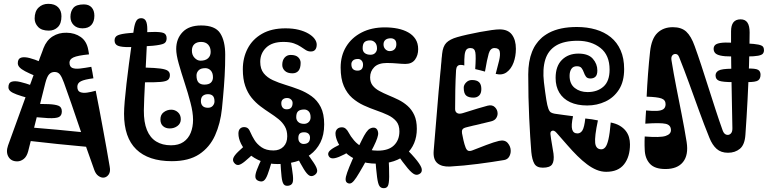

<svg xmlns="http://www.w3.org/2000/svg" viewBox="-20 -858 4011 1003"><path d="M22 -98Q29 -117.5 46 -164.2Q63 -211 85 -271.8Q107 -332.5 129 -393Q131 -397.5 132.5 -402Q134 -406.5 135.5 -410.8Q137 -415 138.5 -419.5Q141 -425.5 143.2 -431.8Q145.5 -438 147.5 -444Q153.5 -460 159 -475.2Q164.5 -490.5 169.5 -504.5Q171.5 -509 173 -513.2Q174.5 -517.5 176 -521.8Q177.5 -526 179 -530Q181.5 -537.5 184.2 -544.2Q187 -551 189 -557.5Q197 -578.5 201.8 -591.2Q206.5 -604 207 -606Q223 -647.5 255 -667.8Q287 -688 328 -687Q371 -686.5 402 -664.5Q433 -642.5 441 -598Q442 -592 443.2 -586Q444.5 -580 445 -574Q385 -568 364 -558.2Q343 -548.5 343 -531Q343 -509.5 357.8 -503.2Q372.5 -497 398.2 -500Q424 -503 457 -509Q460 -494 463 -479Q466 -464 468 -449Q421.5 -443 402.8 -433.5Q384 -424 384 -405Q384 -383 398.5 -377Q413 -371 435 -374.2Q457 -377.5 480 -384Q490 -334 499.5 -284Q509 -234 518 -184.5Q527 -135 536 -85.8Q545 -36.5 553 12Q558.5 39.5 547 54.8Q535.5 70 519 70Q506.5 70 493.5 60.5Q480.5 51 473 31Q432.5 -81 392.5 -200.2Q352.5 -319.5 314 -426Q303.5 -455.5 293.2 -468.8Q283 -482 265 -482Q248 -482 236.8 -470Q225.5 -458 217 -425Q194 -336 171.5 -244Q149 -152 127 -67Q119.5 -39.5 103.5 -27.2Q87.5 -15 70 -15Q38 -15 24 -39.2Q10 -63.5 22 -98ZM123 -251 142 -314Q165.5 -315 188.2 -315Q211 -315 234 -314Q268.5 -312.5 285.8 -305.5Q303 -298.5 303 -276Q303 -254.5 288 -246.8Q273 -239 230 -241Q203 -242.5 176.2 -245.2Q149.5 -248 123 -251ZM133 -122Q110 -125 96 -134.5Q82 -144 82 -159Q82 -182.5 100.2 -188.5Q118.5 -194.5 144 -192Q209.5 -187 281.2 -180.2Q353 -173.5 424 -166L444 -90Q360 -97.5 280.2 -105.8Q200.5 -114 133 -122ZM165 -461Q131.5 -475 111.2 -485.8Q91 -496.5 82 -506.5Q73 -516.5 73 -528Q73 -551.5 90 -556.8Q107 -562 134.8 -554.8Q162.5 -547.5 193.5 -534ZM130 -345Q90.5 -356 67.2 -364.5Q44 -373 34 -381.8Q24 -390.5 24 -402Q24 -426 41 -431.2Q58 -436.5 86.2 -429.8Q114.5 -423 148 -411ZM411 -246 396 -321Q421.5 -325.5 437.2 -325.2Q453 -325 460 -314.2Q467 -303.5 467 -277Q467 -258.5 453 -253.5Q439 -248.5 411 -246ZM447 -86 432 -166Q458 -171.5 473.5 -170.5Q489 -169.5 496 -157.5Q503 -145.5 503 -118Q503 -98 489 -92.8Q475 -87.5 447 -86ZM235 -698Q197.5 -698 179.2 -717.2Q161 -736.5 161 -761Q161 -798.5 181.2 -818.2Q201.5 -838 232 -838Q266 -838 283.5 -820.2Q301 -802.5 301 -773Q301 -735 282.2 -716.5Q263.5 -698 235 -698ZM411 -710Q382 -710 365 -727Q348 -744 348 -770Q348 -798.5 363.2 -816.8Q378.5 -835 418 -835Q444.5 -835 458.8 -819Q473 -803 473 -776Q473 -745.5 457.5 -727.8Q442 -710 411 -710Z M877.5 -16Q816.5 -16 770 -31.5Q723.5 -47 691.8 -77.8Q660 -108.5 644 -155Q628 -201.5 628 -263.5Q628 -288.5 631.5 -329.8Q635 -371 640.8 -421Q646.5 -471 653.5 -523.5Q660.5 -576 667.2 -623.8Q674 -671.5 679.5 -707Q684 -735.5 692.2 -749.2Q700.5 -763 717.5 -763Q734.5 -763 742 -748.8Q749.5 -734.5 749.5 -705Q749.5 -682 747.8 -639.2Q746 -596.5 743.2 -544.8Q740.5 -493 738 -441Q735.5 -389 733.5 -346.5Q731.5 -304 731.5 -281Q731 -219.5 747.5 -179Q764 -138.5 796 -118.8Q828 -99 873.5 -99Q913 -99 938.5 -116.5Q964 -134 976.2 -164.2Q988.5 -194.5 988.5 -232.5Q988.5 -270.5 975.2 -321.2Q962 -372 944.5 -425.2Q927 -478.5 913.8 -525.2Q900.5 -572 900.5 -602Q900.5 -655.5 933.8 -690.2Q967 -725 1031 -725Q1104 -725 1130.2 -684.5Q1156.5 -644 1156.5 -572Q1156.5 -544 1155.8 -516.5Q1155 -489 1153.5 -461.2Q1152 -433.5 1149.8 -405.5Q1147.5 -377.5 1145 -349Q1142.5 -320.5 1139.5 -291Q1131.5 -213 1103.5 -150.8Q1075.5 -88.5 1020.8 -52.2Q966 -16 877.5 -16ZM866.5 -187Q845.5 -187 831.8 -199Q818 -211 818 -234.5Q818 -259 835.5 -272Q853 -285 874.5 -285Q894.5 -285 909.5 -271.5Q924.5 -258 924.5 -235Q924.5 -213 907.2 -200Q890 -187 866.5 -187ZM778.5 -691Q819 -692 834.8 -685.5Q850.5 -679 850.5 -658Q850.5 -638.5 837 -631Q823.5 -623.5 778.5 -619Q753 -617 717.5 -615Q682 -613 656.5 -612Q614.5 -611.5 596.5 -618.8Q578.5 -626 578.5 -647Q578.5 -666.5 596.2 -674Q614 -681.5 653.5 -685Q680 -687.5 716.2 -689Q752.5 -690.5 778.5 -691ZM738.5 -505Q791 -503.5 818.8 -499.8Q846.5 -496 857 -488Q867.5 -480 867.5 -466Q867.5 -449 857.5 -440.8Q847.5 -432.5 818.8 -430Q790 -427.5 733.5 -428Q722.5 -428 710 -428.8Q697.5 -429.5 688.5 -431Q668.5 -434 660 -441.5Q651.5 -449 651.5 -466Q651.5 -487 661 -496Q670.5 -505 690.5 -505Q702.5 -505 715.2 -505Q728 -505 738.5 -505ZM1045.5 -705Q1057 -706 1063.2 -696.5Q1069.5 -687 1069.5 -675Q1069.5 -664 1063.5 -654.5Q1057.5 -645 1044.5 -645Q1043 -645 1041 -645Q1039 -645 1037.5 -645Q1022.5 -645 1014.5 -655.5Q1006.5 -666 1006.5 -678Q1006.5 -688 1012.8 -696.2Q1019 -704.5 1032.5 -705Q1035.5 -705 1039 -705Q1042.5 -705 1045.5 -705ZM1047.5 -416Q1071 -416 1081.8 -426.5Q1092.5 -437 1092.5 -454Q1092.5 -477.5 1080.8 -489.8Q1069 -502 1052.5 -502Q1028.5 -502 1017.5 -490.5Q1006.5 -479 1006.5 -464Q1006.5 -438.5 1017 -427.2Q1027.5 -416 1047.5 -416ZM1027.5 -541Q1053 -541 1066.8 -553.5Q1080.5 -566 1080.5 -587Q1080.5 -611 1067.2 -625Q1054 -639 1030.5 -639Q1008 -639 995.2 -627.2Q982.5 -615.5 982.5 -593Q982.5 -570.5 996.5 -555.8Q1010.5 -541 1027.5 -541ZM1066.5 -295Q1082.5 -295 1091.5 -305.2Q1100.5 -315.5 1100.5 -328Q1100.5 -349 1091.5 -357.5Q1082.5 -366 1066.5 -366Q1050 -366 1039.8 -357.5Q1029.5 -349 1029.5 -330Q1029.5 -313.5 1038.8 -304.2Q1048 -295 1066.5 -295Z M1430.5 -1Q1382 -1 1344 -16Q1306 -31 1279.5 -55.2Q1253 -79.5 1239.2 -107.2Q1225.5 -135 1225.5 -160Q1225.5 -177.5 1234 -185.8Q1242.5 -194 1254.5 -194Q1268 -194 1275.5 -187.2Q1283 -180.5 1289.5 -164Q1296 -148.5 1309.2 -126.8Q1322.5 -105 1346.5 -88.5Q1370.5 -72 1408.5 -72Q1441 -72 1460.8 -91.8Q1480.5 -111.5 1480.5 -146Q1480.5 -176 1468 -197.5Q1455.5 -219 1434.8 -235.8Q1414 -252.5 1389.2 -268.5Q1364.5 -284.5 1339.8 -303.2Q1315 -322 1294.2 -347.5Q1273.5 -373 1261 -409Q1248.5 -445 1248.5 -496Q1248.5 -556 1273.8 -604.5Q1299 -653 1348.8 -681.5Q1398.5 -710 1471.5 -710Q1510 -710 1540 -702.5Q1570 -695 1591.2 -682.5Q1612.5 -670 1623.5 -655Q1634.5 -640 1634.5 -625Q1634.5 -608.5 1627 -598.8Q1619.5 -589 1603.5 -589Q1589.5 -589 1577.5 -596.5Q1565.5 -604 1551 -614Q1536.5 -624 1515.2 -631.5Q1494 -639 1460.5 -639Q1401.5 -639 1370.5 -609.2Q1339.5 -579.5 1339.5 -535Q1339.5 -498 1357.5 -475.5Q1375.5 -453 1405.5 -439.2Q1435.5 -425.5 1471 -414.8Q1506.5 -404 1542 -390.5Q1577.5 -377 1607.5 -355.5Q1637.5 -334 1655.5 -298.8Q1673.5 -263.5 1673.5 -208Q1673.5 -153 1653.8 -113.8Q1634 -74.5 1600 -49.5Q1566 -24.5 1522.2 -12.8Q1478.5 -1 1430.5 -1ZM1565.5 -106Q1599.5 -106 1599.5 -139Q1599.5 -152 1591.5 -159.5Q1583.5 -167 1568.5 -167Q1553 -167 1545.8 -160Q1538.5 -153 1538.5 -137Q1538.5 -121.5 1546.8 -113.8Q1555 -106 1565.5 -106ZM1568.5 -211Q1583 -211 1592.8 -220.5Q1602.5 -230 1602.5 -245Q1602.5 -266 1592.8 -276Q1583 -286 1569.5 -286Q1548 -286 1537.8 -277.2Q1527.5 -268.5 1527.5 -246Q1527.5 -230.5 1538 -220.8Q1548.5 -211 1568.5 -211ZM1477.5 -287Q1494 -287 1501.2 -295.8Q1508.5 -304.5 1508.5 -320Q1508.5 -330.5 1500.5 -338.2Q1492.5 -346 1479.5 -346Q1466 -346 1457.8 -339Q1449.5 -332 1449.5 -319Q1449.5 -304 1456.8 -295.5Q1464 -287 1477.5 -287ZM1507.5 -475Q1481.5 -475 1468 -488Q1454.5 -501 1454.5 -519Q1454.5 -543 1466.8 -557Q1479 -571 1498.5 -571Q1525.5 -571 1538 -558.5Q1550.5 -546 1550.5 -530Q1550.5 -501.5 1539.2 -488.2Q1528 -475 1507.5 -475ZM1525.5 -50 1567.5 -79Q1602 -33.5 1619.2 -7.2Q1636.5 19 1637 33.2Q1637.5 47.5 1622.5 57Q1608 66 1595.5 58.8Q1583 51.5 1566.8 25Q1550.5 -1.5 1525.5 -50ZM1444.5 -20 1496.5 -29Q1507 28.5 1510 58Q1513 87.5 1507.5 98.5Q1502 109.5 1487.5 112Q1470 115 1462 104.5Q1454 94 1450.8 64.2Q1447.5 34.5 1444.5 -20ZM1350.5 -36 1400.5 -17Q1387.5 28.5 1378 53.5Q1368.5 78.5 1357.8 86Q1347 93.5 1330.5 87Q1316 81.5 1314.2 67.8Q1312.5 54 1322 29Q1331.5 4 1350.5 -36ZM1318.5 -79Q1319.5 -80 1320.2 -81.2Q1321 -82.5 1321.5 -83Q1326 -89 1335.2 -88.2Q1344.5 -87.5 1352.5 -82Q1361 -77.5 1365.2 -70.2Q1369.5 -63 1365.5 -56Q1365 -54.5 1363.5 -52.5Q1362 -50.5 1360.5 -49Q1355 -41.5 1347.8 -39.5Q1340.5 -37.5 1333.5 -40Q1326.5 -42.5 1321.5 -48Q1317.5 -52 1315.2 -57.2Q1313 -62.5 1313.5 -68Q1314 -73.5 1318.5 -79ZM1281.5 -116 1314.5 -65Q1280 -32 1259.2 -15Q1238.5 2 1226 3.8Q1213.5 5.5 1203.5 -7Q1194 -18.5 1198.8 -32Q1203.5 -45.5 1223.8 -65.2Q1244 -85 1281.5 -116Z M1949.5 -3Q1893 -3 1852 -19.5Q1811 -36 1784.5 -61.2Q1758 -86.5 1745.2 -113.5Q1732.5 -140.5 1732.5 -161Q1732.5 -174.5 1741.2 -183.8Q1750 -193 1766.5 -193Q1778 -193 1786.8 -185Q1795.5 -177 1801.5 -165Q1811 -146.5 1829.5 -124.5Q1848 -102.5 1878.2 -86.8Q1908.5 -71 1953.5 -71Q2010 -71 2038.2 -98.8Q2066.5 -126.5 2066.5 -172Q2066.5 -205 2049.8 -224.8Q2033 -244.5 2005.8 -257.2Q1978.5 -270 1945.8 -281.2Q1913 -292.5 1880.2 -307.5Q1847.5 -322.5 1820.2 -346.2Q1793 -370 1776.2 -408.2Q1759.5 -446.5 1759.5 -505Q1759.5 -567 1788.2 -614.2Q1817 -661.5 1869 -688.2Q1921 -715 1990.5 -715Q2025.5 -715 2056.8 -708.8Q2088 -702.5 2112.2 -689Q2136.5 -675.5 2150.5 -653.8Q2164.5 -632 2164.5 -601Q2164.5 -569 2148 -546.5Q2131.5 -524 2097.5 -524Q2087 -524 2076.5 -524.8Q2066 -525.5 2054.8 -526.5Q2043.5 -527.5 2030.5 -528.2Q2017.5 -529 2001.5 -529Q1956.5 -529 1935 -507.2Q1913.5 -485.5 1913.5 -454Q1913.5 -428 1926.8 -411.2Q1940 -394.5 1961.8 -382.8Q1983.5 -371 2009.5 -360.2Q2035.5 -349.5 2061.5 -336.8Q2087.5 -324 2109.2 -304.8Q2131 -285.5 2144.2 -256.8Q2157.5 -228 2157.5 -185Q2157.5 -144 2143.5 -110.5Q2129.5 -77 2102.8 -53Q2076 -29 2037.2 -16Q1998.5 -3 1949.5 -3ZM1847.5 -489Q1876.5 -489 1876.5 -520Q1876.5 -533.5 1868.8 -541.8Q1861 -550 1850.5 -550Q1832 -550 1823.8 -541.8Q1815.5 -533.5 1815.5 -523Q1815.5 -505 1824 -497Q1832.5 -489 1847.5 -489ZM1915.5 -572Q1931.5 -572 1940.5 -581.8Q1949.5 -591.5 1949.5 -605Q1949.5 -625.5 1939 -636.2Q1928.5 -647 1913.5 -647Q1893.5 -647 1884 -637.8Q1874.5 -628.5 1874.5 -606Q1874.5 -589 1885.8 -580.5Q1897 -572 1915.5 -572ZM2015.5 -591Q2031.5 -591 2041 -600.5Q2050.5 -610 2050.5 -627Q2050.5 -643.5 2042 -650.8Q2033.5 -658 2021.5 -658Q2003 -658 1993.2 -649.5Q1983.5 -641 1983.5 -626Q1983.5 -610.5 1993.2 -600.8Q2003 -591 2015.5 -591ZM2118.5 -593Q2106 -593 2098.2 -600.8Q2090.5 -608.5 2090.5 -618Q2090.5 -631 2097.5 -637.5Q2104.5 -644 2113.5 -644Q2128.5 -644 2135 -638Q2141.5 -632 2141.5 -616Q2141.5 -605.5 2134.5 -599.2Q2127.5 -593 2118.5 -593ZM2081.5 -124 2112.5 -166Q2126 -158.5 2133.5 -150.8Q2141 -143 2141.8 -134.5Q2142.5 -126 2135.5 -116Q2127.5 -105 2119 -103.2Q2110.5 -101.5 2101.2 -107.2Q2092 -113 2081.5 -124ZM2046.5 -64 2088.5 -95Q2137 -46.5 2158.8 -18.5Q2180.5 9.5 2183 24.2Q2185.5 39 2176.5 47Q2163 58.5 2148.2 53.8Q2133.5 49 2110 21.2Q2086.5 -6.5 2046.5 -64ZM1939.5 -42 2009.5 -49Q2013.5 28.5 2013 65.5Q2012.5 102.5 2006 113.8Q1999.5 125 1985.5 125Q1970.5 125.5 1962.5 114.2Q1954.5 103 1949.8 67.2Q1945 31.5 1939.5 -42ZM1820.5 -23Q1832 -49.5 1845 -75.2Q1858 -101 1870.5 -127Q1894.5 -176.5 1911.8 -185.8Q1929 -195 1941.5 -189Q1953.5 -183 1955.5 -163.8Q1957.5 -144.5 1932.5 -94Q1920 -68.5 1906 -42.5Q1892 -16.5 1877.5 9Q1856 47 1842 68.5Q1828 90 1817.5 97Q1807 104 1795.5 98Q1786 93 1785.5 80.2Q1785 67.5 1793.8 42.8Q1802.5 18 1820.5 -23ZM1796.5 -122 1815.5 -72Q1775 -48 1750.8 -38.5Q1726.5 -29 1714 -31Q1701.5 -33 1696.5 -44Q1691.5 -55 1698.2 -65.2Q1705 -75.5 1728.2 -88.8Q1751.5 -102 1796.5 -122Z M2245.5 -70Q2251 -136.5 2257.8 -217.5Q2264.5 -298.5 2271.5 -382Q2272 -387 2272.5 -392Q2273 -397 2273.5 -402Q2274 -407 2274.5 -412Q2275 -418 2275.5 -423.8Q2276 -429.5 2276.5 -435.5Q2277 -441.5 2277.5 -447Q2278.5 -456.5 2279.2 -465.8Q2280 -475 2281 -484.5Q2282 -493 2282.8 -501.5Q2283.5 -510 2284 -518Q2285 -527 2285.8 -535.8Q2286.5 -544.5 2287 -552.5Q2288 -558.5 2288.5 -564.5Q2289 -570.5 2289.5 -576Q2293.5 -616 2311.8 -634.5Q2330 -653 2368.5 -664Q2391 -670.5 2422.2 -677.5Q2453.5 -684.5 2486.8 -690.8Q2520 -697 2547.5 -700.8Q2575 -704.5 2590 -704.5Q2634 -704.5 2654.5 -676.8Q2675 -649 2675 -603Q2675 -564 2662.8 -531Q2650.5 -498 2627 -480.8Q2603.5 -463.5 2569.5 -472Q2580 -510.5 2587.2 -541Q2594.5 -571.5 2590.5 -589.2Q2586.5 -607 2563 -607Q2541.5 -607 2533 -578Q2524.5 -549 2513.5 -484Q2500 -488 2488.5 -490.8Q2477 -493.5 2462.5 -497Q2467 -561.5 2463.2 -584.2Q2459.5 -607 2437.5 -607Q2423.5 -607 2416.5 -598.8Q2409.5 -590.5 2407.2 -570.5Q2405 -550.5 2405.5 -516Q2401 -517.5 2396.5 -518.2Q2392 -519 2387.5 -519Q2375 -519 2369.2 -512Q2363.5 -505 2362.5 -492Q2359.5 -441 2358.5 -389.2Q2357.5 -337.5 2357.5 -288Q2357.5 -274 2367.8 -267.5Q2378 -261 2397.5 -267Q2442.5 -281.5 2476.5 -291.5Q2510.5 -301.5 2527.5 -306Q2551.5 -312 2565.5 -298Q2579.5 -284 2579.5 -265Q2579.5 -252 2571.5 -240.2Q2563.5 -228.5 2545.5 -224Q2539 -222.5 2532.2 -220.8Q2525.5 -219 2518.5 -217.5Q2514.5 -216.5 2510.5 -215.5Q2506.5 -214.5 2502.5 -213.5Q2499 -213 2496 -212.2Q2493 -211.5 2490 -210.5Q2485 -209.5 2480.5 -208.2Q2476 -207 2471 -206Q2469 -205.5 2466.8 -205Q2464.5 -204.5 2462.2 -204Q2460 -203.5 2457.5 -203Q2455 -202.5 2452.8 -202Q2450.5 -201.5 2448 -200.8Q2445.5 -200 2443 -199.5Q2436 -198 2429.2 -196.2Q2422.5 -194.5 2416.5 -193Q2400 -189 2395.8 -181.5Q2391.5 -174 2393.5 -162Q2396 -148 2401 -125.8Q2406 -103.5 2412.5 -87Q2418 -73.5 2426 -70.5Q2434 -67.5 2446.5 -72Q2479.5 -85 2520.2 -100.5Q2561 -116 2586.5 -122Q2617 -129 2632.5 -110.8Q2648 -92.5 2648 -70Q2648 -53 2639.5 -39Q2631 -25 2613.5 -22Q2552 -11.5 2477 -1.8Q2402 8 2330.5 12Q2288 14 2265 -5.5Q2242 -25 2245.5 -70ZM2425.5 -60 2490.5 -62Q2493.5 -46.5 2492.2 -34.8Q2491 -23 2484.5 -15.8Q2478 -8.5 2465.5 -7Q2451.5 -5 2443 -11.5Q2434.5 -18 2430.5 -30.8Q2426.5 -43.5 2425.5 -60ZM2539.5 -54Q2539 -58.5 2538.2 -63Q2537.5 -67.5 2537.5 -72Q2537.5 -82 2543.8 -89.5Q2550 -97 2566.5 -100Q2581.5 -103 2591 -100.2Q2600.5 -97.5 2602.5 -86Q2603.5 -82.5 2604.2 -78.2Q2605 -74 2605.5 -70Q2608 -57.5 2601.5 -48.2Q2595 -39 2578.5 -35Q2560 -31.5 2551 -35.2Q2542 -39 2539.5 -54ZM2453.5 -348Q2427.5 -348 2415 -359Q2402.5 -370 2402.5 -400Q2402.5 -414.5 2415 -427.2Q2427.5 -440 2445.5 -440Q2471 -440 2482.8 -428.5Q2494.5 -417 2494.5 -393Q2494.5 -370 2483 -359Q2471.5 -348 2453.5 -348ZM2471.5 -653Q2471.5 -659 2477.2 -664.2Q2483 -669.5 2493.5 -670Q2502 -671 2509.8 -668Q2517.5 -665 2517.5 -658Q2517.5 -656 2517.5 -652Q2517.5 -648 2517.5 -645Q2517.5 -637 2511 -632Q2504.5 -627 2495.5 -626Q2487.5 -625.5 2480 -628.8Q2472.5 -632 2471.5 -641Q2471.5 -644 2471.5 -647Q2471.5 -650 2471.5 -653ZM2348.5 -588 2343.5 -548Q2331 -549.5 2325 -555Q2319 -560.5 2319.5 -571Q2320.5 -583 2329 -585.5Q2337.5 -588 2348.5 -588Z M2755.5 -64Q2749.5 -137.5 2744.5 -241.8Q2739.5 -346 2739.5 -469Q2739.5 -503.5 2744.5 -533.2Q2749.5 -563 2759.5 -588Q2762 -594 2764.8 -600Q2767.5 -606 2770.5 -611.5Q2773.5 -616.5 2776.2 -621Q2779 -625.5 2782.5 -630Q2787 -637 2792.5 -643Q2798 -649 2803.5 -654.5Q2808 -659 2813 -663.5Q2818 -668 2823.5 -671.5Q2829 -675.5 2835 -679.2Q2841 -683 2847.5 -686.5Q2877 -702 2913.2 -709.5Q2949.5 -717 2993.5 -717Q3047 -717 3092.2 -703.8Q3137.5 -690.5 3170.8 -663.5Q3204 -636.5 3222.2 -595Q3240.5 -553.5 3240.5 -497Q3240.5 -432.5 3213.8 -390.5Q3187 -348.5 3143 -327.8Q3099 -307 3047.5 -307Q2995.5 -307 2958.5 -324.2Q2921.5 -341.5 2902 -373.8Q2882.5 -406 2882.5 -451Q2882.5 -512.5 2915.5 -545.2Q2948.5 -578 3001.5 -578Q3053.5 -578 3077 -551Q3100.5 -524 3100.5 -490Q3100.5 -467 3090.8 -457.5Q3081 -448 3064.5 -448Q3048 -448 3041 -457.8Q3034 -467.5 3029.8 -480Q3025.5 -492.5 3018.2 -502.2Q3011 -512 2993.5 -512Q2974 -512 2964.8 -498Q2955.5 -484 2955.5 -462Q2955.5 -419.5 2982.8 -398.2Q3010 -377 3049.5 -377Q3100.5 -377 3132.5 -405.5Q3164.5 -434 3164.5 -494Q3164.5 -570 3116.8 -607.5Q3069 -645 2997.5 -645Q2926.5 -645 2885 -620Q2843.5 -595 2828.5 -546.5Q2813.5 -498 2821.5 -428Q2828.5 -370.5 2833.8 -337.8Q2839 -305 2844.8 -290Q2850.5 -275 2858.2 -270.5Q2866 -266 2877.5 -264Q2901.5 -260.5 2926 -257.2Q2950.5 -254 2973.5 -251Q2963 -202.5 2969 -181.8Q2975 -161 2996.5 -161Q3013 -161 3022.8 -177.2Q3032.5 -193.5 3037.5 -239Q3055 -237.5 3071.8 -234.8Q3088.5 -232 3103.5 -229Q3085.5 -144.5 3089.2 -111.2Q3093 -78 3121.5 -78Q3133 -78 3142.2 -89Q3151.5 -100 3158.5 -130.2Q3165.5 -160.5 3170.5 -218Q3198.5 -212.5 3217.5 -201.2Q3236.5 -190 3248.5 -174.8Q3260.5 -159.5 3265.8 -141.5Q3271 -123.5 3271 -104Q3271 -39 3240.2 0.2Q3209.5 39.5 3147 39.5Q3121 39.5 3096.2 29.2Q3071.5 19 3046.5 0.2Q3021.5 -18.5 2996 -43.8Q2970.5 -69 2943.8 -99.8Q2917 -130.5 2887.5 -164Q2875 -178.5 2864.5 -175Q2854 -171.5 2855.5 -157Q2858.5 -131 2863.2 -105.5Q2868 -80 2871.5 -55Q2876 -17.5 2864.5 0.2Q2853 18 2815.5 18Q2783.5 18 2771.5 -2.8Q2759.5 -23.5 2755.5 -64ZM2797.5 -14Q2786.5 -13.5 2780.5 -22Q2774.5 -30.5 2774.5 -40Q2774.5 -49 2779.5 -56.2Q2784.5 -63.5 2795.5 -64ZM2784.5 -99Q2774 -99 2768.8 -107.8Q2763.5 -116.5 2763.5 -126Q2763.5 -137.5 2769.5 -146.8Q2775.5 -156 2787.5 -156ZM3204.5 -27Q3192 -27 3184.8 -34Q3177.5 -41 3177.5 -52Q3177.5 -69.5 3184.8 -77.2Q3192 -85 3202.5 -85Q3220 -85 3227.8 -77.8Q3235.5 -70.5 3235.5 -60Q3235.5 -44.5 3227.2 -35.8Q3219 -27 3204.5 -27Z M3348 -76Q3347.5 -85.5 3347.2 -97.2Q3347 -109 3347.2 -121.5Q3347.5 -134 3348 -145Q3429 -138.5 3457 -147.8Q3485 -157 3485 -178Q3485 -205 3457.5 -211.2Q3430 -217.5 3351 -212Q3352 -229.5 3352.8 -246.8Q3353.5 -264 3355 -281Q3390 -277.5 3412.5 -278.8Q3435 -280 3446 -288.2Q3457 -296.5 3457 -314Q3457 -336 3435 -343.8Q3413 -351.5 3358 -353Q3360.5 -408.5 3365.2 -471.5Q3370 -534.5 3376 -589Q3383.5 -656.5 3414.5 -686.2Q3445.5 -716 3495 -716Q3540 -716 3565.2 -692.5Q3590.5 -669 3609 -617Q3625.5 -571.5 3643.5 -516.8Q3661.5 -462 3680.2 -403Q3699 -344 3717.8 -286.2Q3736.5 -228.5 3755 -177Q3761.5 -158.5 3774 -154.5Q3786.5 -150.5 3796.5 -159.2Q3806.5 -168 3806 -188Q3805 -259.5 3803 -345.8Q3801 -432 3799.8 -521.8Q3798.5 -611.5 3799 -694Q3799 -725.5 3811.2 -741.2Q3823.5 -757 3849 -757Q3873 -757 3884.5 -740Q3896 -723 3896 -689Q3895.5 -606.5 3892.8 -517.5Q3890 -428.5 3885.2 -336.8Q3880.5 -245 3874 -154Q3870.5 -101.5 3845.2 -80.8Q3820 -60 3783 -60Q3746.5 -60 3723.8 -80.2Q3701 -100.5 3686 -138Q3658 -207 3631.8 -279.5Q3605.5 -352 3579.8 -423Q3554 -494 3528 -559Q3524.5 -568 3519.8 -572Q3515 -576 3508 -576Q3497.5 -576 3491.2 -567.2Q3485 -558.5 3488 -542Q3499 -473.5 3513 -402.5Q3527 -331.5 3541.2 -259.5Q3555.5 -187.5 3567 -116Q3577.5 -48.5 3548.2 -11.8Q3519 25 3456 25Q3400 25 3374.8 -2.8Q3349.5 -30.5 3348 -76ZM3806 -635Q3825 -634.5 3844.2 -633.2Q3863.5 -632 3882 -631Q3923 -629 3941.8 -625Q3960.5 -621 3965.8 -614Q3971 -607 3971 -596Q3971 -585 3965.2 -577.8Q3959.5 -570.5 3940 -566.8Q3920.5 -563 3880 -563Q3860.5 -563 3841.5 -563Q3822.5 -563 3803 -563Q3764 -563 3743.5 -567.8Q3723 -572.5 3715.5 -581.5Q3708 -590.5 3708 -603Q3708 -615 3715.8 -622.8Q3723.5 -630.5 3744.8 -633.8Q3766 -637 3806 -635ZM3802 -499Q3821.5 -499 3841.5 -499.5Q3861.5 -500 3881 -500Q3927.5 -501 3940.2 -493.2Q3953 -485.5 3953 -468Q3953 -447 3940.5 -438Q3928 -429 3883 -429Q3865 -429 3846.5 -429Q3828 -429 3810 -429Q3755.5 -429 3736.8 -436Q3718 -443 3718 -464Q3718 -480.5 3734.2 -489.5Q3750.5 -498.5 3802 -499ZM3838 -405Q3839.5 -405 3841 -405Q3842.5 -405 3844 -405Q3852 -405 3857 -400Q3862 -395 3864.5 -387.2Q3867 -379.5 3867 -371Q3867 -362.5 3864 -354.5Q3861 -346.5 3855.5 -341.2Q3850 -336 3842 -336Q3840 -336 3838.2 -336Q3836.5 -336 3834 -336Q3823 -336 3817.5 -346Q3812 -356 3812 -368Q3812 -381.5 3818.8 -393.2Q3825.5 -405 3838 -405ZM3440 -122Q3446 -122 3452.5 -122Q3459 -122 3465 -122Q3478.5 -122 3485.2 -111.5Q3492 -101 3492 -88Q3492 -73 3484 -61.5Q3476 -50 3460 -49Q3453.5 -49 3447.2 -49Q3441 -49 3434 -49Q3419 -49 3411.5 -60.8Q3404 -72.5 3404 -86Q3404 -102 3412.2 -112Q3420.5 -122 3440 -122ZM3475 -59Q3459.5 -59 3451.2 -67.5Q3443 -76 3443 -93Q3443 -106 3452.2 -114Q3461.5 -122 3477 -122Q3490 -122 3498 -114.2Q3506 -106.5 3506 -92Q3506 -75.5 3497.2 -67.2Q3488.5 -59 3475 -59ZM3523 -624Q3523 -624 3523 -624Q3523 -624 3523 -624Q3523 -624 3523 -624Q3523 -624 3523 -624Q3523 -624 3523 -624Q3523 -624 3523 -624Q3523 -624 3523 -624Q3523 -624 3523 -624ZM3463 -671Q3463 -671 3463 -671Q3463 -671 3463 -671Q3463 -671 3463 -671Q3463 -671 3463 -671Q3463 -671 3463 -671Q3463 -671 3463 -671Q3463 -671 3463 -671Q3463 -671 3463 -671Z"/></svg>

Font: Kablammo
Style: Regular
Weight: 400
Designer: Travis Kochel, Lizy Gershenzon, Daria Petrova, Ethan Cohen
Foundry: Vectro Type Foundry
Version: Version 1.002